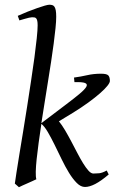

<svg xmlns="http://www.w3.org/2000/svg" viewBox="-20 -762 479 802"><path d="M214.8 -691.9Q214.8 -673.3 211.9 -644.5Q209 -615.7 204.3 -580.1Q199.7 -544.4 193.4 -503.7Q187 -462.9 180.2 -419.9Q173.3 -377 166.3 -333Q159.2 -289.1 152.8 -247.6L257.8 -327.1Q291.5 -352.5 313 -370.6Q334.5 -388.7 340.6 -399.7Q346.7 -410.6 335.2 -415.3Q323.7 -419.9 291 -418.9L289.1 -438Q317.9 -441.9 344.5 -448Q371.1 -454.1 401.9 -454.1Q425.3 -454.1 432.1 -447.3Q439 -440.4 439 -423.8Q439 -416.5 428.5 -403.3Q418 -390.1 397.7 -372.3Q377.4 -354.5 348.6 -333.5Q319.8 -312.5 283.2 -290L226.1 -255.4Q238.8 -239.7 252 -217.5Q265.1 -195.3 277.8 -171.1Q290.5 -147 303 -123Q315.4 -99.1 327.1 -80.1Q338.9 -61 349.6 -49.1Q360.4 -37.1 370.1 -37.1Q381.3 -37.1 394.3 -38.3Q407.2 -39.6 425.8 -49.8L434.1 -33.2Q401.9 -5.9 377.7 6.6Q353.5 19 335 19Q317.4 19 300.8 2.4Q284.2 -14.2 268.3 -40Q252.4 -65.9 237.3 -97.2Q222.2 -128.4 207.8 -157.7Q193.4 -187 179.7 -210.4Q166 -233.9 152.8 -244.6Q146.5 -203.1 141.4 -165.5Q136.2 -127.9 133.1 -97.4Q129.9 -66.9 129.4 -45.2Q128.9 -23.4 131.8 -13.2Q125 -9.8 115 -5.4Q105 -1 94.7 3.7Q84.5 8.3 74.7 12.5Q64.9 16.6 59.1 20L42 4.9Q43.9 -9.3 48.8 -41.3Q53.7 -73.2 60.8 -116.5Q67.9 -159.7 76.4 -211.4Q85 -263.2 93.3 -316.9Q101.6 -370.6 109.6 -423.3Q117.7 -476.1 123.8 -521.5Q129.9 -566.9 133.5 -602.1Q137.2 -637.2 137.2 -655.8Q137.2 -668 135.7 -674.8Q134.3 -681.6 131.3 -685.1Q128.4 -688.5 124 -689.2Q119.6 -689.9 113.8 -689.9Q109.9 -689.9 101.1 -688Q92.3 -686 83.5 -683.3Q74.7 -680.7 61 -676.8L54.2 -695.8Q74.7 -705.1 95.7 -713.4Q116.7 -721.7 134.8 -728Q152.8 -734.4 166.5 -738.3Q180.2 -742.2 186 -742.2Q192.9 -742.2 198.2 -740.7Q203.6 -739.3 207.3 -734.1Q210.9 -729 212.9 -719Q214.8 -709 214.8 -691.9Z"/></svg>

Font: Akkhara
Style: Italic
Weight: 400
Italic angle: -7°
Designer: J. Victor Gaultney
Version: Version 1.00 June 13, 2006, initial release